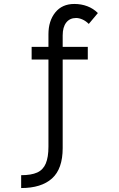

<svg xmlns="http://www.w3.org/2000/svg" viewBox="-20 -730 600 971"><path d="M87 221V156Q138 156 168 142.5Q198 129 211.5 97Q225 65 225 12V-429H140V-493H225V-557Q225 -624 259.5 -667Q294 -710 356 -710Q391 -710 421.5 -698.5Q452 -687 475 -664L429 -609Q414 -624 397 -631.5Q380 -639 365 -639Q333 -639 315 -616Q297 -593 297 -551V-493H424V-429H297V19Q297 124 243 172.5Q189 221 87 221Z"/></svg>

Font: Hanken Grotesk
Style: Regular
Weight: 400
Designer: Alfredo Marco Pradil
Foundry: Hanken Design Co.
Version: Version 3.013